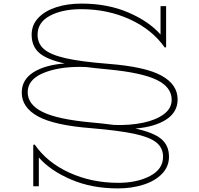

<svg xmlns="http://www.w3.org/2000/svg" viewBox="-20 -720 1109 1068"><path d="M733 -5Q834 17 877 53Q920 89 920 152Q920 206 882 246Q844 286 779 307Q714 328 636 328Q490 328 375 278.5Q260 229 196 156V316H165V86L173 84Q242 184 366 240.5Q490 297 638 297Q742 297 814.5 259Q887 221 887 152Q887 102 849 72Q811 42 726 24Q641 6 487 -7Q282 -23 191.5 -72.5Q101 -122 101 -205Q101 -277 166 -318Q231 -359 340 -367Q240 -389 198 -426Q156 -463 156 -527Q156 -581 192.5 -620Q229 -659 292 -679.5Q355 -700 433 -700Q579 -700 694 -650.5Q809 -601 873 -528V-686H904V-458L897 -455Q827 -555 703 -612Q579 -669 431 -669Q327 -669 258 -632.5Q189 -596 189 -527Q189 -477 225.5 -446Q262 -415 346 -396Q430 -377 582 -365Q788 -349 878 -299.5Q968 -250 968 -167Q968 -96 904.5 -55Q841 -14 733 -5ZM935 -165Q935 -235 852 -275.5Q769 -316 581 -334Q505 -341 460 -347L425 -348Q300 -348 217 -312Q134 -276 134 -207Q134 -138 217.5 -97Q301 -56 488 -39Q546 -34 615 -25Q702 -22 774.5 -37Q847 -52 891 -84.5Q935 -117 935 -165Z"/></svg>

Font: BioRhyme Expanded ExtraLight
Style: Regular
Weight: 275
Width: 7
Designer: Aoife Mooney
Foundry: Aoife Mooney Type
Version: Version 1.000